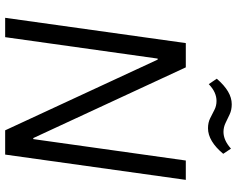

<svg xmlns="http://www.w3.org/2000/svg" viewBox="-107 -811 918 744"><g transform="rotate(90 352.0 -439.0)"><path d="M677 -700 579 0H485L211 -591H207L124 0H49L147 -700H241L515 -109H519L602 -700ZM285 -820Q310 -849 334.5 -863.5Q359 -878 384 -878Q406 -878 423 -870Q440 -862 456.5 -854Q473 -846 491 -846Q507 -846 523 -853Q539 -860 556 -875L576 -845Q552 -816 527 -801Q502 -786 477 -786Q455 -786 438 -794.5Q421 -803 405.5 -811Q390 -819 371 -819Q355 -819 339 -812Q323 -805 306 -789Z"/></g></svg>

Font: Pathway Extreme 8pt Thin 12pt Light
Style: Italic
Weight: 300
Italic angle: -8°
Version: Version 1.001;gftools[0.9.26]